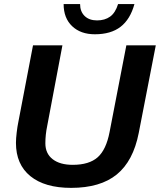

<svg xmlns="http://www.w3.org/2000/svg" viewBox="-20 -910 783 940"><path d="M335.9 -103Q416.5 -103 458.3 -140.1Q500 -177.2 516.6 -264.2L598.6 -688H742.7L659.2 -258.8Q632.3 -121.6 551.8 -55.9Q471.2 9.8 328.1 9.8Q199.2 9.8 128.7 -47.6Q58.1 -105 58.1 -210.4Q58.1 -231.9 61.8 -262Q65.4 -292 69.3 -310.1L141.6 -688H285.6L210.9 -292.5Q202.1 -250 202.1 -208.5Q202.1 -158.2 237.8 -130.6Q273.4 -103 335.9 -103ZM444.3 -742.2Q375 -742.2 333.3 -781.7Q291.5 -821.3 291.5 -890.1H372.1Q372.1 -853.5 394.3 -831.8Q416.5 -810.1 455.1 -810.1Q493.2 -810.1 519 -828.6Q544.9 -847.2 558.1 -890.1H638.2Q617.7 -815.4 570.3 -778.8Q522.9 -742.2 444.3 -742.2Z"/></svg>

Font: Liberation Sans
Style: Bold Italic
Weight: 700
Italic angle: -12°
Designer: Steve Matteson
Foundry: Ascender Corporation
Version: Version 2.1.5